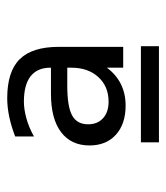

<svg xmlns="http://www.w3.org/2000/svg" viewBox="16 -672 467 540"><g transform="rotate(-90 250.0 -402.5)"><path d="M278.3 -447.3Q219.7 -447.3 194.8 -433.6Q169.9 -419.9 169.9 -388.7Q169.9 -362.3 187 -346.7Q204.1 -331.1 233.4 -331.1Q276.4 -331.1 302.7 -359.9Q329.1 -388.7 329.1 -435.5V-447.3ZM387.7 -471.7V-290H329.1V-335.9Q309.6 -309.6 282.7 -296.4Q255.9 -283.2 222.7 -283.2Q170.9 -283.2 140.6 -310.5Q110.4 -337.9 110.4 -384.8Q110.4 -436.5 147.9 -464.8Q185.5 -493.2 255.9 -493.2H329.1V-495.1Q329.1 -531.2 305.2 -550.3Q281.2 -569.3 233.4 -569.3Q212.9 -569.3 187.5 -562.5Q162.1 -555.7 135.7 -541V-593.8Q163.1 -604.5 190.4 -610.4Q217.8 -616.2 243.2 -616.2Q318.4 -616.2 353 -581.1Q387.7 -545.9 387.7 -471.7ZM119.1 -240.2H389.6V-189.5H119.1Z"/></g></svg>

Font: BabelStone Shapes
Style: Regular
Weight: 400
Designer: Andrew West
Foundry: BabelStone
Version: Version 15.0.0 September 13, 2022